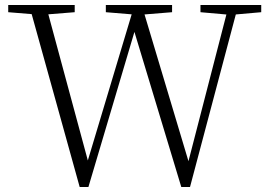

<svg xmlns="http://www.w3.org/2000/svg" viewBox="-20 -743 1078 771"><path d="M300 8 97 -723H164L341 -68H323L328 -83L520 -723H549L746 -65H729L733 -81L899 -723H937L743 8H708L511 -644H529L524 -629L335 8ZM13 -694V-723H280V-694L155 -684H135ZM405 -694V-723H671V-694L548 -684H526ZM785 -694V-723H1029V-694L916 -684H898Z"/></svg>

Font: Noto Serif TC
Style: Regular
Weight: 200
Designer: Ryoko NISHIZUKA 西塚涼子 (kana & ideographs); Frank Grießhammer (Latin, Greek & Cyrillic); Wenlong ZHANG 张文龙 (bopomofo); San
Foundry: Adobe
Version: Version 2.001;hotconv 1.1.0;makeotfexe 2.6.0